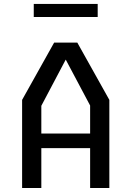

<svg xmlns="http://www.w3.org/2000/svg" viewBox="-20 -944 660 964"><path d="M91 -442.5 251.8 -730H368.2L529 -442.5V0H432.5V-414.2L296.5 -670.2H323.5L187.5 -412.8V0H91ZM151.8 -273.5H471.3V-200.2H151.8ZM149.5 -924.3H470.5V-858.8H149.5Z"/></svg>

Font: Monaspace Krypton Var ExLight
Style: Regular
Weight: 200
Designer: Riley Cran and the Lettermatic Team
Version: Version 1.200 (Monaspace Krypton Var)